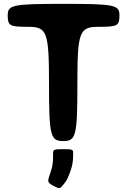

<svg xmlns="http://www.w3.org/2000/svg" viewBox="-20 -731 658 995"><path d="M599 -652C599 -706 572 -711 310 -711C47 -711 20 -706 20 -652C20 -597 30 -592 127 -592C224 -592 234 -565 234 -296C234 -27 241 0 308 0C374 0 381 -27 381 -296C381 -565 391 -592 490 -592C589 -592 599 -597 599 -652ZM253 230C285 247 290 248 302 233C316 216 326 211 346 153C354 130 359 105 359 77V60C359 44 354 42 307 42C260 42 255 44 255 63V84C255 112 251 135 244 155C227 208 221 212 253 230Z"/></svg>

Font: Asimov Print
Style: A
Weight: 500
Designer: Google
Version: Version 2.000980: 2014